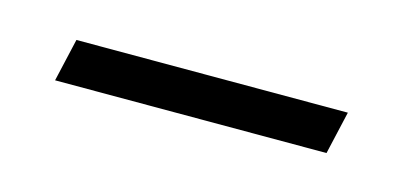

<svg xmlns="http://www.w3.org/2000/svg" viewBox="-25 -347 313 151"><g transform="rotate(15 132.0 -271.5)"><path d="M19 -254H240L248 -289H27Z"/></g></svg>

Font: Noto Serif Condensed ExtraLight
Style: Italic
Weight: 200
Width: 3
Italic angle: -12°
Designer: Monotype Design Team
Foundry: Monotype Imaging Inc.
Version: Version 2.013